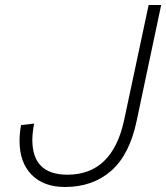

<svg xmlns="http://www.w3.org/2000/svg" viewBox="-20 -730 663 766"><path d="M239 16Q154 16 106 -33Q58 -82 58 -167Q58 -200 64 -231L116 -237Q113 -221 111 -203.5Q109 -186 109 -172Q109 -33 249 -33Q428 -33 475 -250L573 -710H623L525 -247Q497 -113 423.5 -48.5Q350 16 239 16Z"/></svg>

Font: Geist Mono ExtraLight
Style: Italic
Weight: 200
Italic angle: -12°
Monospace: yes
Designer: Basement.studio, Andrés Briganti, Mateo Zaragoza
Foundry: Basement.studio, Vercel, Andrés Briganti, Guido Ferreyra, Mateo Zaragoza
Version: Version 1.500; ttfautohint (v1.8.4.7-5d5b)